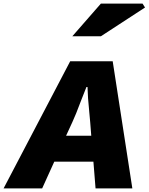

<svg xmlns="http://www.w3.org/2000/svg" viewBox="-77 -1055 832 1075"><path d="M316 -712H554L664 0H458L446 -150H227L159 0H-57ZM488 -1035H721L735 -1013L488 -852H328ZM434 -295 428 -371 423 -426Q418 -476 416 -504.5Q414 -533 413 -568H407L377 -492Q346 -409 328 -371L293 -295Z"/></svg>

Font: Nebula Sans Black
Style: Regular
Weight: 900
Italic angle: -9°
Designer: Paul D. Hunt for Adobe (as Source Sans)
Foundry: Nebula Entertainment & Broadcasting LLC
Version: Version 1.010